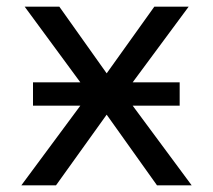

<svg xmlns="http://www.w3.org/2000/svg" viewBox="-20 -556 640 576"><path d="M555 0H451L300 -212L148 0H44L221 -239H79V-309H221L54 -536H158L300 -336L443 -536H546L378 -309H519V-239H378Z"/></svg>

Font: Noto Sans Mono UI
Style: Regular
Weight: 400
Monospace: yes
Designer: Monotype Design team
Foundry: Monotype Imaging Inc.
Version: Version 1.000